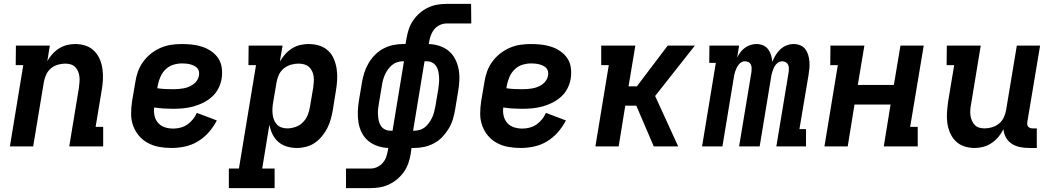

<svg xmlns="http://www.w3.org/2000/svg" viewBox="-20 -755 5440 990"><path d="M31 0 100 -419H61L62 -520H237L224 -440Q235 -459 250 -476Q265 -493 284 -505Q303 -517 324.5 -522.5Q346 -528 367 -528Q396 -528 421.5 -519.5Q447 -511 465.5 -492.5Q484 -474 494.5 -449.5Q505 -425 508.5 -398Q512 -371 510.5 -343Q509 -315 504 -287L473 -101H512V0H337L387 -303Q389 -318 390 -332.5Q391 -347 389.5 -360.5Q388 -374 382.5 -387Q377 -400 367.5 -409.5Q358 -419 344.5 -423Q331 -427 316 -427Q297 -427 277 -421Q257 -415 241.5 -401.5Q226 -388 217.5 -369Q209 -350 206 -331L151 0Z M865 8Q832 8 801 2.5Q770 -3 743 -17.5Q716 -32 696.5 -55Q677 -78 666.5 -107Q656 -136 656 -168Q656 -200 661 -233L678 -333Q682 -360 691.5 -386.5Q701 -413 718.5 -437Q736 -461 759 -479Q782 -497 808.5 -508.5Q835 -520 862.5 -524Q890 -528 917 -528Q945 -528 972 -525Q999 -522 1024 -513.5Q1049 -505 1070.5 -490Q1092 -475 1106 -453.5Q1120 -432 1123.5 -405Q1127 -378 1123 -351Q1119 -325 1106.5 -300Q1094 -275 1073.5 -256.5Q1053 -238 1028 -225.5Q1003 -213 977 -206Q951 -199 925 -196.5Q899 -194 873 -194Q848 -194 823.5 -195.5Q799 -197 775 -201Q772 -179 777 -157.5Q782 -136 796 -120.5Q810 -105 830.5 -98.5Q851 -92 874 -92Q892 -92 911 -97Q930 -102 946 -113Q962 -124 974.5 -139.5Q987 -155 995 -173L1098 -134Q1081 -101 1056.5 -73Q1032 -45 1000.5 -26Q969 -7 934 0.5Q899 8 865 8ZM874 -295Q887 -295 900 -296Q913 -297 926.5 -299.5Q940 -302 952.5 -307Q965 -312 977 -320.5Q989 -329 996.5 -341Q1004 -353 1006 -366Q1008 -377 1005.5 -387.5Q1003 -398 996 -405Q989 -412 979.5 -416.5Q970 -421 960 -423.5Q950 -426 939.5 -427Q929 -428 918 -428Q896 -428 873.5 -421Q851 -414 834 -397.5Q817 -381 807.5 -359.5Q798 -338 794 -317L791 -300Q811 -297 832 -296Q853 -295 874 -295Z M1396 215H1160V114H1212L1300 -419H1261L1262 -520H1437L1423 -438Q1435 -458 1450.5 -475.5Q1466 -493 1486 -505.5Q1506 -518 1528 -523Q1550 -528 1571 -528Q1600 -528 1626 -520Q1652 -512 1671.5 -494Q1691 -476 1701.5 -451Q1712 -426 1716 -399Q1720 -372 1718.5 -343.5Q1717 -315 1712 -287L1696 -187Q1692 -164 1685.5 -140.5Q1679 -117 1668 -95Q1657 -73 1640.5 -53Q1624 -33 1604 -19Q1584 -5 1559.5 1.5Q1535 8 1512 8Q1484 8 1459 0.5Q1434 -7 1415 -23.5Q1396 -40 1385 -63Q1374 -86 1369 -112L1332 114H1396ZM1461 -93Q1482 -93 1504 -100.5Q1526 -108 1542 -124.5Q1558 -141 1566.5 -161.5Q1575 -182 1578 -203L1595 -303Q1597 -318 1598 -333Q1599 -348 1597 -362Q1595 -376 1589 -388.5Q1583 -401 1573 -410Q1563 -419 1549 -423Q1535 -427 1520 -427Q1500 -427 1480.5 -421.5Q1461 -416 1444 -402.5Q1427 -389 1418 -369.5Q1409 -350 1406 -331L1389 -231Q1386 -215 1385 -199Q1384 -183 1385.5 -168Q1387 -153 1392 -139Q1397 -125 1407 -114Q1417 -103 1431 -98Q1445 -93 1461 -93Z M1764 215V114H1891Q1908 114 1924.5 106.5Q1941 99 1953 85.5Q1965 72 1971 55Q1977 38 1980 21L1982 8Q1954 7 1927 -2Q1900 -11 1879 -28.5Q1858 -46 1845.5 -70.5Q1833 -95 1828.5 -123Q1824 -151 1825 -180Q1826 -209 1831 -238L1846 -328Q1850 -353 1858 -378.5Q1866 -404 1879.5 -427.5Q1893 -451 1912.5 -471Q1932 -491 1956 -504Q1980 -517 2006 -522.5Q2032 -528 2058 -528H2071L2076 -557Q2080 -581 2088 -605Q2096 -629 2110.5 -650Q2125 -671 2144.5 -688Q2164 -705 2187.5 -716Q2211 -727 2235 -731Q2259 -735 2283 -735H2409L2410 -634H2283Q2266 -634 2249 -626.5Q2232 -619 2220.5 -605.5Q2209 -592 2202.5 -575Q2196 -558 2193 -541L2191 -528Q2220 -527 2247 -518Q2274 -509 2294.5 -491.5Q2315 -474 2327.5 -449.5Q2340 -425 2345 -397Q2350 -369 2348.5 -340Q2347 -311 2342 -282L2327 -192Q2323 -167 2315.5 -141.5Q2308 -116 2294 -92.5Q2280 -69 2261 -49Q2242 -29 2217.5 -16Q2193 -3 2167 2.5Q2141 8 2115 8H2102L2098 37Q2094 61 2086 85Q2078 109 2063.5 130Q2049 151 2029 168Q2009 185 1985.5 196Q1962 207 1938 211Q1914 215 1890 215ZM2004 -81 2063 -439H2057Q2043 -439 2028.5 -434.5Q2014 -430 2002 -420Q1990 -410 1980.5 -397Q1971 -384 1965 -370.5Q1959 -357 1955 -342.5Q1951 -328 1949 -313L1934 -224Q1931 -208 1929.5 -193Q1928 -178 1929 -162.5Q1930 -147 1933 -132.5Q1936 -118 1944 -106Q1952 -94 1965 -87.5Q1978 -81 1994 -81ZM2110 -81H2116Q2130 -81 2145 -85.5Q2160 -90 2172 -100Q2184 -110 2193 -123Q2202 -136 2208.5 -149.5Q2215 -163 2218.5 -177.5Q2222 -192 2225 -207L2240 -296Q2242 -312 2243.5 -327Q2245 -342 2244 -357.5Q2243 -373 2240 -387.5Q2237 -402 2229 -414Q2221 -426 2208 -432.5Q2195 -439 2179 -439H2169Z M2665 8Q2632 8 2601 2.5Q2570 -3 2543 -17.5Q2516 -32 2496.5 -55Q2477 -78 2466.5 -107Q2456 -136 2456 -168Q2456 -200 2461 -233L2478 -333Q2482 -360 2491.5 -386.5Q2501 -413 2518.5 -437Q2536 -461 2559 -479Q2582 -497 2608.5 -508.5Q2635 -520 2662.5 -524Q2690 -528 2717 -528Q2745 -528 2772 -525Q2799 -522 2824 -513.5Q2849 -505 2870.5 -490Q2892 -475 2906 -453.5Q2920 -432 2923.5 -405Q2927 -378 2923 -351Q2919 -325 2906.5 -300Q2894 -275 2873.5 -256.5Q2853 -238 2828 -225.5Q2803 -213 2777 -206Q2751 -199 2725 -196.5Q2699 -194 2673 -194Q2648 -194 2623.5 -195.5Q2599 -197 2575 -201Q2572 -179 2577 -157.5Q2582 -136 2596 -120.5Q2610 -105 2630.5 -98.5Q2651 -92 2674 -92Q2692 -92 2711 -97Q2730 -102 2746 -113Q2762 -124 2774.5 -139.5Q2787 -155 2795 -173L2898 -134Q2881 -101 2856.5 -73Q2832 -45 2800.5 -26Q2769 -7 2734 0.5Q2699 8 2665 8ZM2674 -295Q2687 -295 2700 -296Q2713 -297 2726.5 -299.5Q2740 -302 2752.5 -307Q2765 -312 2777 -320.5Q2789 -329 2796.5 -341Q2804 -353 2806 -366Q2808 -377 2805.5 -387.5Q2803 -398 2796 -405Q2789 -412 2779.5 -416.5Q2770 -421 2760 -423.5Q2750 -426 2739.5 -427Q2729 -428 2718 -428Q2696 -428 2673.5 -421Q2651 -414 2634 -397.5Q2617 -381 2607.5 -359.5Q2598 -338 2594 -317L2591 -300Q2611 -297 2632 -296Q2653 -295 2674 -295Z M3050 0 3119 -419H3080V-520H3256L3221 -310H3264L3423 -520H3563L3358 -260L3477 0H3351L3261 -210H3204L3170 0Z M3600 0 3671 -431H3637L3638 -520H3791L3781 -458Q3788 -473 3798 -486Q3808 -499 3821 -508.5Q3834 -518 3849.5 -523Q3865 -528 3880 -528Q3899 -528 3915 -521Q3931 -514 3941 -500.5Q3951 -487 3956 -470Q3961 -453 3962 -436Q3969 -453 3979 -470Q3989 -487 4003.5 -500.5Q4018 -514 4036 -521Q4054 -528 4072 -528Q4090 -528 4106 -521.5Q4122 -515 4132 -502Q4142 -489 4147 -472.5Q4152 -456 4153.5 -439Q4155 -422 4153.5 -404Q4152 -386 4149 -368L4102 -89H4136V0H3983L4047 -386Q4048 -396 4047.5 -405.5Q4047 -415 4043 -422.5Q4039 -430 4031 -434.5Q4023 -439 4013 -439Q4004 -439 3995.5 -434.5Q3987 -430 3980.5 -422Q3974 -414 3970 -405Q3966 -396 3963 -387Q3960 -378 3958 -369Q3956 -360 3955 -351L3897 0H3791L3855 -386Q3856 -396 3855.5 -405.5Q3855 -415 3851.5 -422.5Q3848 -430 3839.5 -434.5Q3831 -439 3821 -439Q3812 -439 3803.5 -434.5Q3795 -430 3789 -422Q3783 -414 3778.5 -405Q3774 -396 3771 -387Q3768 -378 3766 -369Q3764 -360 3763 -351L3705 0Z M4231 0 4300 -419H4261L4262 -520H4437L4403 -317H4589L4623 -520H4743L4673 -101H4712V0H4537L4572 -216H4386L4351 0Z M5006 8Q4977 8 4951.5 -0.5Q4926 -9 4907.5 -27.5Q4889 -46 4878.5 -70.5Q4868 -95 4864.5 -122Q4861 -149 4863 -177Q4865 -205 4869 -233L4900 -419H4861L4862 -520H5037L4987 -217Q4984 -202 4983 -187.5Q4982 -173 4984 -159.5Q4986 -146 4991.5 -133Q4997 -120 5006 -110.5Q5015 -101 5028.5 -97Q5042 -93 5057 -93Q5076 -93 5096 -99Q5116 -105 5132 -118.5Q5148 -132 5156.5 -151Q5165 -170 5168 -189L5223 -520H5343L5277 -125Q5276 -118 5277 -112Q5278 -106 5282 -101.5Q5286 -97 5292 -95Q5298 -93 5304 -93H5326V8H5287Q5263 8 5240 3.5Q5217 -1 5198 -13Q5179 -25 5167.5 -45Q5156 -65 5154 -89Q5144 -68 5128.5 -49.5Q5113 -31 5093 -17.5Q5073 -4 5050.5 2Q5028 8 5006 8Z"/></svg>

Font: Iosevka HT Extended
Style: Bold Italic
Weight: 700
Width: 7
Italic angle: -9°
Monospace: yes
Designer: Belleve Invis
Foundry: Belleve Invis
Version: Version 32.3.0; ttfautohint (v1.8.4)